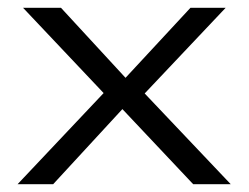

<svg xmlns="http://www.w3.org/2000/svg" viewBox="-20 -471 637 491"><path d="M25 0H116L293 -192L474 0H570L350 -232L557 -451H467L301 -272L136 -451H39L245 -233Z"/></svg>

Font: Charger Pro
Style: Regular
Weight: 400
Designer: Jasper
Foundry: Cannot Into Space Fonts
Version: Version 1.09